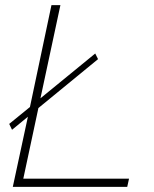

<svg xmlns="http://www.w3.org/2000/svg" viewBox="-20 -730 601 750"><path d="M16 -246 97 -312 181 -710H216L138 -346L352 -521L363 -499L130 -308L71 -32H484L477 0H30L89 -274L27 -223Z"/></svg>

Font: Raleway ExtraLight
Style: Italic
Weight: 200
Italic angle: -12°
Designer: Matt McInerney, Pablo Impallari, Rodrigo Fuenzalida
Foundry: Matt McInerney, Pablo Impallari, Rodrigo Fuenzalida
Version: Version 4.026